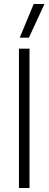

<svg xmlns="http://www.w3.org/2000/svg" viewBox="-20 -943 244 963"><path d="M149 -923H203L125 -754H79ZM75 -699H128V0H75Z"/></svg>

Font: Prompt ExtraLight
Style: Regular
Weight: 275
Designer: Katatrad Team
Foundry: CadsonDemak
Version: Version 1.001